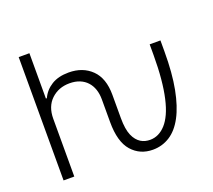

<svg xmlns="http://www.w3.org/2000/svg" viewBox="-123 -890 1183 1064"><g transform="rotate(-20 468.0 -358.5)"><path d="M83.5 0V-727.3H146.7V-459.9H152.3Q171.9 -502.5 212.2 -527.5Q252.5 -552.6 313.9 -552.6Q396.7 -552.6 448.5 -501.8Q500 -451.3 500 -353.3V-215.6Q500 -150.2 516 -113.3Q524.1 -94.8 534.6 -82.2Q545.1 -69.6 557.5 -61.8Q570 -54 583.8 -50.6Q597.7 -47.2 611.9 -47.2Q664.1 -47.2 704.2 -91.6Q724.1 -113.6 740.1 -148.4Q756 -183.2 767 -231.7Q778.1 -280.2 783.9 -342.7Q789.8 -405.2 789.8 -482.6V-545.5H853.3V-479.8Q853.3 -352.6 835.6 -260.3Q817.8 -168 785.7 -108Q753.6 -47.9 708.3 -19.2Q663 9.6 608 9.6Q532.3 9.6 484.4 -44.7Q436.4 -99.1 436.4 -215.6V-349.4Q436.4 -382.1 427.4 -408.7Q418.3 -435.4 400.7 -454.5Q383.2 -473.7 357.4 -484.2Q331.7 -494.7 297.9 -494.7Q233 -494.7 189.6 -453.5Q146.7 -412.6 146.7 -340.9V0Z"/></g></svg>

Font: Inter P Light
Style: Regular
Weight: 300
Designer: Rasmus Andersson
Foundry: rsms
Version: Version 3.018;git-588b23468